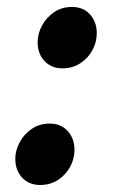

<svg xmlns="http://www.w3.org/2000/svg" viewBox="-20 -515 331 547"><path d="M158 -320.3Q126.1 -320.3 106.6 -341.3Q87.2 -362.2 87.2 -394.8Q87.2 -419 99.8 -442.3Q112.4 -465.5 134.2 -480.4Q156.1 -495.2 185.2 -495.2Q217.3 -495.2 236.5 -473.8Q255.7 -452.5 255.7 -420.4Q255.7 -395.3 243.6 -372.6Q231.5 -349.8 209.3 -335.1Q187.1 -320.3 158 -320.3ZM94.5 12Q62.5 12 43.1 -8.9Q23.6 -29.9 23.6 -62.5Q23.6 -86.7 36.2 -109.9Q48.8 -133.2 70.7 -148Q92.6 -162.9 121.7 -162.9Q153.8 -162.9 173 -141.5Q192.2 -120.2 192.2 -88Q192.2 -63 180.1 -40.3Q168 -17.5 145.8 -2.7Q123.6 12 94.5 12Z"/></svg>

Font: Source Sans 3
Style: Italic
Weight: 200
Italic angle: -11°
Designer: Paul D. Hunt
Foundry: Adobe
Version: Version 3.046;hotconv 1.0.118;makeotfexe 2.5.65603